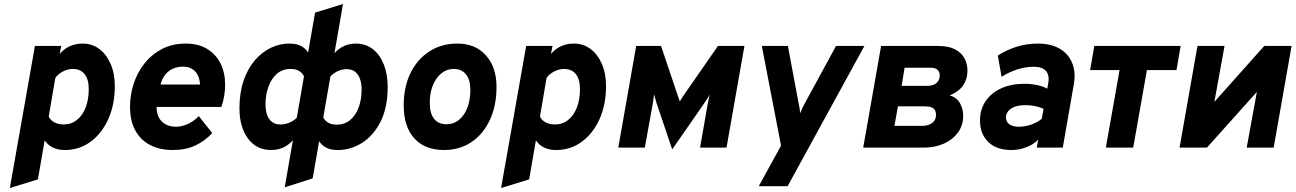

<svg xmlns="http://www.w3.org/2000/svg" viewBox="-20 -742 6512 965"><path d="M29.5 203 155.5 -511H288L280 -471Q325 -523 395.5 -523Q443 -523 479.2 -495.8Q515.5 -468.5 536.2 -420.2Q557 -372 557 -309.5Q557 -216.5 524.5 -144Q492 -71.5 435.5 -29.8Q379 12 306.5 12Q271.5 12 246 -0.2Q220.5 -12.5 204.5 -36.5L170.5 159.5ZM300.5 -116.5Q338 -116.5 366.2 -138.8Q394.5 -161 410.2 -201Q426 -241 426 -295Q426 -343.5 405.2 -369.5Q384.5 -395.5 345.5 -395.5Q321.5 -395.5 296 -382.5Q270.5 -369.5 258 -350L225 -157Q232.5 -138 253 -127.2Q273.5 -116.5 300.5 -116.5Z M848 12Q784 12 735.8 -12.5Q687.5 -37 660.5 -85.5Q633.5 -134 633.5 -206Q633.5 -265 652 -321.5Q670.5 -378 706.5 -423.5Q742.5 -469 794.5 -496Q846.5 -523 913.5 -523Q977.5 -523 1021.8 -495.8Q1066 -468.5 1088.8 -422Q1111.5 -375.5 1111.5 -317Q1111.5 -289.5 1107 -261Q1102.5 -232.5 1092.5 -204.5H767Q767 -171.5 779.5 -149.5Q792 -127.5 814 -116.2Q836 -105 864 -105Q895 -105 926.5 -120Q958 -135 979 -158.5L1047 -73Q1009.5 -33.5 961.8 -10.8Q914 12 848 12ZM787 -317H985.5Q984 -344 974 -364.2Q964 -384.5 945.2 -395.8Q926.5 -407 900 -407Q873 -407 850.2 -397.2Q827.5 -387.5 811 -367.2Q794.5 -347 787 -317Z M1678.5 12Q1646.5 12 1626 3Q1605.5 -6 1593.8 -19.5Q1582 -33 1575.5 -46L1597.5 -170Q1600.5 -156.5 1609.2 -144Q1618 -131.5 1633.2 -123.5Q1648.5 -115.5 1671.5 -115.5Q1712.5 -115.5 1740.8 -139.5Q1769 -163.5 1783.2 -203.5Q1797.5 -243.5 1797.5 -291.5Q1797.5 -321.5 1789.5 -344.8Q1781.5 -368 1765 -381.2Q1748.5 -394.5 1722.5 -394.5Q1703 -394.5 1684.2 -387.2Q1665.5 -380 1650.5 -367.2Q1635.5 -354.5 1627.5 -338L1643.5 -451Q1663.5 -484.5 1695.8 -503.8Q1728 -523 1768.5 -523Q1818.5 -523 1854.5 -494.5Q1890.5 -466 1909.5 -416.8Q1928.5 -367.5 1928.5 -305.5Q1928.5 -201.5 1892.8 -130.8Q1857 -60 1799.8 -24Q1742.5 12 1678.5 12ZM1343.5 12Q1268.5 12 1226 -46.2Q1183.5 -104.5 1183.5 -197.5Q1183.5 -275.5 1204.2 -336.2Q1225 -397 1260.5 -438.5Q1296 -480 1340.8 -501.5Q1385.5 -523 1433.5 -523Q1465.5 -523 1486 -514Q1506.5 -505 1518.2 -491.5Q1530 -478 1536.5 -465L1514.5 -341Q1511.5 -354.5 1502.8 -367.2Q1494 -380 1478.8 -387.8Q1463.5 -395.5 1440.5 -395.5Q1399.5 -395.5 1371.5 -371Q1343.5 -346.5 1329 -305.8Q1314.5 -265 1314.5 -217Q1314.5 -187 1322.5 -164.5Q1330.5 -142 1347 -129.2Q1363.5 -116.5 1389.5 -116.5Q1409 -116.5 1427.8 -123Q1446.5 -129.5 1461.5 -141.2Q1476.5 -153 1484.5 -170L1468.5 -60Q1449 -27 1416.8 -7.5Q1384.5 12 1343.5 12ZM1411 199.5 1563.5 -678.5 1704 -722 1551.5 154.5Z M2212 12Q2115.5 12 2062.2 -46.8Q2009 -105.5 2009 -213Q2009 -305 2043.2 -374.8Q2077.5 -444.5 2138.2 -483.8Q2199 -523 2279 -523Q2369 -523 2422.2 -463.8Q2475.5 -404.5 2475.5 -305Q2475.5 -211 2442.2 -139.5Q2409 -68 2349.8 -28Q2290.5 12 2212 12ZM2224 -117.5Q2259.5 -117.5 2286.5 -139.2Q2313.5 -161 2328.8 -200Q2344 -239 2344 -289.5Q2344 -340.5 2322.2 -368Q2300.5 -395.5 2260 -395.5Q2225 -395.5 2198 -373.2Q2171 -351 2155.5 -312.8Q2140 -274.5 2140 -225Q2140 -172.5 2161.5 -145Q2183 -117.5 2224 -117.5Z M2498.5 203 2624.5 -511H2757L2749 -471Q2794 -523 2864.5 -523Q2912 -523 2948.2 -495.8Q2984.5 -468.5 3005.2 -420.2Q3026 -372 3026 -309.5Q3026 -216.5 2993.5 -144Q2961 -71.5 2904.5 -29.8Q2848 12 2775.5 12Q2740.5 12 2715 -0.2Q2689.5 -12.5 2673.5 -36.5L2639.5 159.5ZM2769.5 -116.5Q2807 -116.5 2835.2 -138.8Q2863.5 -161 2879.2 -201Q2895 -241 2895 -295Q2895 -343.5 2874.2 -369.5Q2853.5 -395.5 2814.5 -395.5Q2790.5 -395.5 2765 -382.5Q2739.5 -369.5 2727 -350L2694 -157Q2701.5 -138 2722 -127.2Q2742.5 -116.5 2769.5 -116.5Z M3358.5 9 3279.5 -225Q3277 -234 3274 -244.2Q3271 -254.5 3267.5 -268Q3266 -256 3264 -242Q3262 -228 3259.5 -214L3221 0H3087.5L3177.5 -511H3302.5L3386 -263Q3389 -254.5 3392 -246.5Q3395 -238.5 3396.5 -232Q3402.5 -241.5 3408.5 -251Q3414.5 -260.5 3422 -271.5L3588.5 -511H3721.5L3631.5 0H3498.5L3537.5 -222.5Q3539.5 -233 3541.8 -243.2Q3544 -253.5 3547 -266.5Q3538.5 -251 3528.5 -236.5Q3518.5 -222 3511.5 -211.5Z M3793.5 194 3905.5 -10 3809 -511H3940L3994.5 -220Q3997 -209.5 3999 -196.8Q4001 -184 4001.5 -173Q4007 -187 4012.2 -198Q4017.5 -209 4023.5 -220L4182 -511H4324.5L3938.5 194Z M4318.5 0 4408.5 -511H4695Q4747.5 -511 4780 -494Q4812.5 -477 4827.5 -449Q4842.5 -421 4842.5 -387.5Q4842.5 -345 4821.2 -313.5Q4800 -282 4753.5 -262.5Q4790 -251.5 4805.5 -222.2Q4821 -193 4821 -160Q4821 -112 4794.8 -76Q4768.5 -40 4723.8 -20Q4679 0 4622.5 0ZM4475.5 -109.5H4614Q4636 -109.5 4651.8 -116.2Q4667.5 -123 4676 -135.2Q4684.5 -147.5 4684.5 -165Q4684.5 -177.5 4679.5 -187.2Q4674.5 -197 4662.2 -202.2Q4650 -207.5 4629.5 -207.5H4493ZM4511.5 -310.5H4641.5Q4670 -310.5 4686.5 -324.5Q4703 -338.5 4703 -363Q4703 -380.5 4692.2 -391Q4681.5 -401.5 4657 -401.5H4526.5Z M5063.5 12Q4988 12 4946.8 -28.8Q4905.5 -69.5 4905.5 -136Q4905.5 -191.5 4933.5 -233.2Q4961.5 -275 5012 -298Q5062.5 -321 5130 -321Q5161.5 -321 5193.2 -314.2Q5225 -307.5 5243.5 -296L5247.5 -318Q5256.5 -362 5238 -384.2Q5219.5 -406.5 5175 -406.5Q5137 -406.5 5095.2 -393.8Q5053.5 -381 5014 -356L4995 -463Q5042.5 -493 5092.8 -508Q5143 -523 5197 -523Q5261 -523 5305 -497.8Q5349 -472.5 5368.2 -426.8Q5387.5 -381 5377.5 -321L5321.5 0H5191L5198 -40.5Q5176.5 -17 5139.5 -2.5Q5102.5 12 5063.5 12ZM5100.5 -105Q5130.5 -105 5161.2 -115.2Q5192 -125.5 5216 -145L5225 -195Q5208.5 -203 5184.8 -208.2Q5161 -213.5 5133.5 -213.5Q5103 -213.5 5081.2 -205.8Q5059.5 -198 5047.8 -184Q5036 -170 5036 -151Q5036 -129.5 5053.2 -117.2Q5070.5 -105 5100.5 -105Z M5538 0 5607 -390H5459L5480 -511H5914L5893 -390H5744.5L5675.5 0Z M5908.5 0 5998.5 -511H6134.5L6083.5 -230L6334 -511H6471.5L6381.5 0H6246L6297 -280L6046 0Z"/></svg>

Font: Overpass ExtraBold
Style: Italic
Weight: 800
Italic angle: -10°
Designer: Delve Withrington, Dave Bailey, Thomas Jockin
Foundry: Delve Fonts LLC
Version: Version 4.000